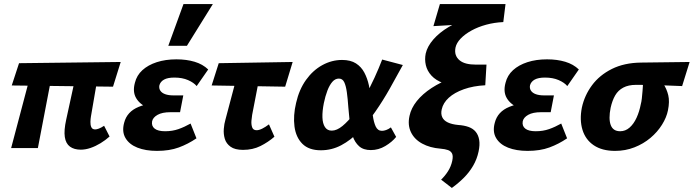

<svg xmlns="http://www.w3.org/2000/svg" viewBox="-20 -731 3425 948"><path d="M379 8Q346 8 325.5 -7Q305 -22 300 -54.5Q295 -87 307 -141L366 -412H473L429 -156Q427 -145 426.5 -129.5Q426 -114 431 -103Q436 -92 450 -92Q457 -92 468 -96Q479 -100 494 -110L521 -57Q501 -39 476.5 -24Q452 -9 427 -0.5Q402 8 379 8ZM35 0 144 -412H246L167 0ZM538 -303 38 -309 74 -419 576 -425Z M755 14Q699 14 658.5 -2Q618 -18 599.5 -49.5Q581 -81 593 -125Q607 -180 665 -203.5Q723 -227 802 -227L796 -183Q748 -183 709 -199.5Q670 -216 652 -247Q634 -278 646 -322Q655 -359 683 -384.5Q711 -410 754 -424Q797 -438 851 -438Q901 -438 941 -426Q981 -414 1008 -388L951 -306Q937 -323 908.5 -335.5Q880 -348 841 -348Q808 -348 790 -338Q772 -328 767 -310Q764 -295 771.5 -283.5Q779 -272 795.5 -266Q812 -260 836 -260H885L869 -177H821Q781 -177 758 -164Q735 -151 731 -132Q727 -109 743.5 -96Q760 -83 795 -83Q831 -83 861 -93.5Q891 -104 921 -121L950 -48Q909 -20 863 -3Q817 14 755 14ZM811 -505 886 -711H1031L903 -505Z M1180 9Q1140 9 1118.5 -6.5Q1097 -22 1090 -45.5Q1083 -69 1085 -94.5Q1087 -120 1093 -140L1165 -412H1273L1225 -164Q1223 -153 1221.5 -135Q1220 -117 1225 -102.5Q1230 -88 1247 -88Q1259 -88 1275 -96Q1291 -104 1308 -117L1335 -56Q1304 -29 1266 -10Q1228 9 1180 9ZM1025 -309 1060 -419 1425 -425 1388 -303Z M1564 11Q1505 11 1473 -21Q1441 -53 1434 -106.5Q1427 -160 1442 -223Q1457 -289 1491 -336.5Q1525 -384 1571.5 -409.5Q1618 -435 1669 -435Q1711 -435 1737.5 -418Q1764 -401 1779 -372.5Q1794 -344 1801.5 -309.5Q1809 -275 1812 -240Q1816 -198 1820.5 -163Q1825 -128 1835 -106.5Q1845 -85 1866 -85Q1875 -85 1886.5 -89Q1898 -93 1910 -102L1936 -55Q1916 -30 1882.5 -10Q1849 10 1811 10Q1774 10 1753 -9Q1732 -28 1721.5 -58.5Q1711 -89 1707 -126Q1703 -163 1700 -200Q1697 -244 1692.5 -276Q1688 -308 1679.5 -325.5Q1671 -343 1653 -343Q1635 -343 1621 -327Q1607 -311 1596.5 -283.5Q1586 -256 1579 -222Q1571 -182 1572 -151.5Q1573 -121 1584.5 -103.5Q1596 -86 1618 -86Q1643 -86 1671 -109Q1699 -132 1727 -169Q1755 -206 1781 -252.5Q1807 -299 1829 -347Q1851 -395 1867 -437L1969 -410Q1938 -353 1904.5 -293.5Q1871 -234 1833 -179.5Q1795 -125 1753.5 -82Q1712 -39 1665 -14Q1618 11 1564 11Z M2211 197 2158 156Q2177 138 2192 114.5Q2207 91 2213 63Q2218 39 2212 27Q2206 15 2192 10Q2178 5 2155 3Q2103 -1 2064.5 -22Q2026 -43 2009 -78.5Q1992 -114 2002 -159Q2010 -197 2038 -232Q2066 -267 2111 -296.5Q2156 -326 2216 -348Q2276 -370 2347 -380L2294 -308H2263Q2207 -307 2169.5 -320.5Q2132 -334 2110.5 -357.5Q2089 -381 2082.5 -409.5Q2076 -438 2082 -467Q2090 -502 2119.5 -536Q2149 -570 2195 -597.5Q2241 -625 2300.5 -643Q2360 -661 2428 -666L2465 -622Q2421 -620 2380.5 -609Q2340 -598 2307.5 -580Q2275 -562 2254.5 -540.5Q2234 -519 2229 -496Q2225 -475 2230.5 -459.5Q2236 -444 2249.5 -433Q2263 -422 2283 -417Q2303 -412 2329 -412H2382L2376 -310Q2317 -307 2270.5 -290.5Q2224 -274 2196 -248.5Q2168 -223 2161 -191Q2156 -169 2163.5 -152.5Q2171 -136 2191 -126.5Q2211 -117 2242 -114Q2272 -112 2294 -104Q2316 -96 2329 -80Q2342 -64 2346 -40Q2350 -16 2343 17Q2335 55 2316 87.5Q2297 120 2270.5 146.5Q2244 173 2211 197ZM2120 -602 2152 -711H2476L2465 -622Z M2585 14Q2529 14 2488.5 -2Q2448 -18 2429.5 -49.5Q2411 -81 2423 -125Q2437 -180 2495 -203.5Q2553 -227 2632 -227L2626 -183Q2578 -183 2539 -199.5Q2500 -216 2482 -247Q2464 -278 2476 -322Q2485 -359 2513 -384.5Q2541 -410 2584 -424Q2627 -438 2681 -438Q2731 -438 2771 -426Q2811 -414 2838 -388L2781 -306Q2767 -323 2738.5 -335.5Q2710 -348 2671 -348Q2638 -348 2620 -338Q2602 -328 2597 -310Q2594 -295 2601.5 -283.5Q2609 -272 2625.5 -266Q2642 -260 2666 -260H2715L2699 -177H2651Q2611 -177 2588 -164Q2565 -151 2561 -132Q2557 -109 2573.5 -96Q2590 -83 2625 -83Q2661 -83 2691 -93.5Q2721 -104 2751 -121L2780 -48Q2739 -20 2693 -3Q2647 14 2585 14Z M3017 14Q2953 14 2912 -13.5Q2871 -41 2856 -90Q2841 -139 2853 -200Q2866 -260 2903 -310Q2940 -360 3001 -390.5Q3062 -421 3145 -422L3385 -425L3348 -306Q3287 -309 3231.5 -310.5Q3176 -312 3120 -312Q3083 -312 3057.5 -298.5Q3032 -285 3017.5 -260Q3003 -235 2995 -199Q2984 -144 2995.5 -113.5Q3007 -83 3042 -83Q3068 -83 3088.5 -101Q3109 -119 3123 -149.5Q3137 -180 3144 -217Q3147 -227 3149 -244.5Q3151 -262 3152.5 -281.5Q3154 -301 3155 -318Q3156 -335 3154 -341L3223 -363Q3239 -341 3255.5 -316.5Q3272 -292 3279.5 -261Q3287 -230 3278 -186Q3271 -151 3248.5 -115Q3226 -79 3191.5 -50Q3157 -21 3112.5 -3.5Q3068 14 3017 14Z"/></svg>

Font: Ysabeau ExtraBold
Style: Italic
Weight: 800
Italic angle: -12°
Designer: Christian Thalmann (Catharsis Fonts)
Version: Version 2.002